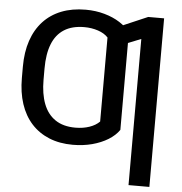

<svg xmlns="http://www.w3.org/2000/svg" viewBox="-61 -795 1001 1057"><g transform="rotate(5 439.5 -266.5)"><path d="M617.2 -391.6V-94.7Q595.7 -63.5 557.6 -40Q519.5 -16.6 470 -3.4Q420.4 9.8 362.8 9.8Q289.6 9.8 231.9 -13.9Q174.3 -37.6 134 -82Q93.8 -126.5 73 -189.7Q52.2 -252.9 52.2 -332.5V-388.7L171.9 -390.6V-332.5Q171.9 -255.4 193.1 -200Q214.4 -144.5 258.1 -115Q301.8 -85.4 369.1 -85.4Q411.6 -85.4 446.5 -97.4Q481.4 -109.4 502.4 -130.9V-391.6ZM617.2 -632.8V-341.8L502.4 -341.3V-595.2Q482.4 -617.2 446.8 -629.2Q411.1 -641.1 370.6 -641.1Q303.2 -641.1 259 -612.8Q214.8 -584.5 193.4 -530Q171.9 -475.6 171.9 -395V-339.8H52.2V-395Q52.2 -475.6 73.7 -539.1Q95.2 -602.5 136.2 -646.7Q177.2 -690.9 236.1 -714.1Q294.9 -737.3 370.1 -737.3Q425.3 -737.3 473.9 -723.6Q522.5 -710 559.3 -686.3Q596.2 -662.6 617.2 -632.8ZM803.7 -727.5V204.1H688.5V-603.5L560.1 -552.2V-660.6L715.8 -727.5Z"/></g></svg>

Font: Inter 20pt Medium
Style: Regular
Weight: 500
Version: Version 4.001;git-66647c0bb